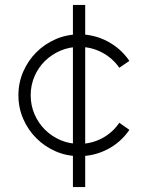

<svg xmlns="http://www.w3.org/2000/svg" viewBox="-20 -642 594 782"><path d="M277 -622H327V120H277ZM303 -6Q252 -6 207 -25.5Q162 -45 128 -79Q94 -113 74.5 -158Q55 -203 55 -254Q55 -305 74.5 -350Q94 -395 128 -429Q162 -463 207 -482.5Q252 -502 303 -502Q364 -502 418 -473.5Q472 -445 507 -394L466 -366Q438 -406 395 -428.5Q352 -451 303 -451Q262 -451 226 -435.5Q190 -420 163 -393.5Q136 -367 120.5 -331Q105 -295 105 -254Q105 -213 120.5 -177Q136 -141 163 -114Q190 -87 226 -71.5Q262 -56 303 -56Q352 -56 395 -78.5Q438 -101 466 -142L507 -113Q472 -62 418 -34Q364 -6 303 -6Z"/></svg>

Font: Leon Sans
Style: Light
Weight: 300
Designer: Jongmin Kim
Version: Version 1.2